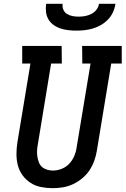

<svg xmlns="http://www.w3.org/2000/svg" viewBox="-20 -975 656 1003"><path d="M255 8Q224 8 194 2Q164 -4 140 -19.5Q116 -35 98.5 -58.5Q81 -82 73.5 -110.5Q66 -139 66 -170Q66 -201 71 -232L139 -643H96V-735H302L303 -643H247L177 -217Q174 -201 173.5 -185.5Q173 -170 175.5 -155Q178 -140 183.5 -126Q189 -112 200 -102.5Q211 -93 226 -88.5Q241 -84 257 -84Q279 -84 302 -93Q325 -102 341.5 -119.5Q358 -137 367.5 -159Q377 -181 380 -203L453 -643H410L409 -735H616V-643H561L486 -188Q482 -162 472.5 -135.5Q463 -109 447.5 -85.5Q432 -62 409.5 -43.5Q387 -25 361.5 -13Q336 -1 309 3.5Q282 8 255 8ZM379 -815Q357 -815 336 -817.5Q315 -820 295.5 -826.5Q276 -833 259.5 -845Q243 -857 233 -874Q223 -891 220.5 -912Q218 -933 221 -955H307Q305 -939 311 -924.5Q317 -910 330 -902Q343 -894 359 -891Q375 -888 391 -888Q407 -888 424 -891Q441 -894 457 -902Q473 -910 484 -924.5Q495 -939 497 -955H583Q580 -933 570.5 -912Q561 -891 545 -874Q529 -857 508.5 -845Q488 -833 466.5 -826.5Q445 -820 423 -817.5Q401 -815 379 -815Z"/></svg>

Font: Iosevka Etoile Semibold
Style: Italic
Weight: 600
Italic angle: -9°
Designer: Belleve Invis
Foundry: Belleve Invis
Version: Version 22.1.2; ttfautohint (v1.8.4)